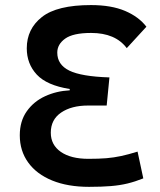

<svg xmlns="http://www.w3.org/2000/svg" viewBox="-20 -723 626 753"><path d="M336.9 -703.1Q416.5 -703.1 470.5 -680.2Q524.4 -657.2 554.2 -618.2L477.1 -534.2Q432.6 -593.8 337.4 -593.8Q266.6 -593.8 235.6 -571.5Q204.6 -549.3 204.6 -516.6Q204.6 -469.2 252 -446Q299.3 -422.9 409.2 -419.4L398.4 -309.1H325.2Q260.3 -309.1 219.7 -281.5Q179.2 -253.9 179.2 -202.6Q179.2 -154.8 218.5 -127.4Q257.8 -100.1 326.7 -100.1Q367.7 -100.1 397.2 -102.5Q426.8 -105 455.1 -111.1Q483.4 -117.2 519.5 -128.4L542 -23.4Q510.3 -10.7 480.2 -3.4Q450.2 3.9 414.6 6.8Q378.9 9.8 329.1 9.8Q245.6 9.8 184.6 -15.1Q123.5 -40 90.6 -85.7Q57.6 -131.3 57.6 -192.4Q57.6 -248 85 -286.6Q112.3 -325.2 157 -345.7Q201.7 -366.2 253.4 -368.7V-374Q163.6 -388.2 124.3 -430.4Q85 -472.7 85 -533.7Q85 -609.4 144.3 -656.2Q203.6 -703.1 336.9 -703.1Z"/></svg>

Font: Cascadia Code SemiBold
Style: Regular
Weight: 600
Monospace: yes
Designer: Aaron Bell
Foundry: Saja Typeworks
Version: Version 2404.023; ttfautohint (v1.8.4)